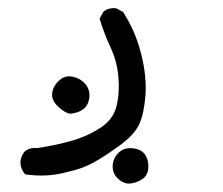

<svg xmlns="http://www.w3.org/2000/svg" viewBox="-20 -104 540 464"><path d="M142.6 311.5Q95.7 325.2 41 317.4Q29.3 304.7 29.3 286.1Q31.2 272.5 39.1 262.7Q50.8 252 69.3 253.9Q120.1 246.1 156.2 235.4Q192.4 224.6 223.1 204.6Q253.9 184.6 261.7 151.9Q269.5 119.1 266.1 81.5Q262.7 43.9 247.1 10.3Q231.4 -23.4 220.7 -58.6L229.5 -75.2Q241.2 -85.9 260.7 -84L277.3 -75.2Q307.6 -28.3 321.3 26.9Q335 82 331.5 126.5Q328.1 170.9 316.4 196.3Q304.7 221.7 268.6 248Q232.4 274.4 204.6 289.6Q176.8 304.7 142.6 311.5ZM289.1 339.8Q274.4 337.9 262.7 325.2Q251 312.5 252.4 294.9Q253.9 277.3 267.1 264.6Q280.3 252 301.3 254.4Q322.3 256.8 331.1 270.5Q339.8 284.2 338.4 302.7Q336.9 321.3 321.3 330.6Q305.7 339.8 289.1 339.8ZM149.4 170.9Q136.7 168.9 120.6 153.8Q104.5 138.7 106 122.1Q107.4 105.5 122.1 91.3Q136.7 77.1 156.2 81.5Q175.8 85.9 187 100.1Q198.2 114.3 195.8 132.3Q193.4 150.4 181.6 159.7Q169.9 168.9 149.4 170.9Z"/></svg>

Font: JasonHandwriting2
Style: Regular
Weight: 400
Version: Version 1.05.10